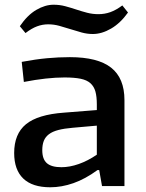

<svg xmlns="http://www.w3.org/2000/svg" viewBox="-20 -788 618 813"><path d="M193 5Q117 5 78.5 -32Q40 -69 40 -140Q40 -221 90 -262Q140 -303 251 -311L390 -322V-346Q390 -379 384 -400.5Q378 -422 363 -435.5Q348 -449 321.5 -454.5Q295 -460 253 -460Q179 -460 81 -441L72 -526Q131 -537 179.5 -541.5Q228 -546 276 -546Q394 -546 450.5 -501.5Q507 -457 507 -364V0H412L400 -68H393Q341 -30 291 -12.5Q241 5 193 5ZM240 -80Q275 -80 313.5 -93.5Q352 -107 390 -133V-256L288 -247Q252 -244 227 -237.5Q202 -231 187 -219.5Q172 -208 165.5 -191.5Q159 -175 159 -152Q159 -114 178.5 -97Q198 -80 240 -80ZM64 -677Q96 -724 133.5 -746Q171 -768 207 -768Q233 -768 257 -761.5Q281 -755 303.5 -747.5Q326 -740 349 -734Q372 -728 397 -728Q423 -728 447 -736.5Q471 -745 498 -765L522 -735Q490 -690 450.5 -667Q411 -644 373 -644Q349 -644 325.5 -650.5Q302 -657 278.5 -664.5Q255 -672 231.5 -678.5Q208 -685 184 -685Q160 -685 137 -676.5Q114 -668 88 -648Z"/></svg>

Font: Encode Sans Wide
Style: Medium
Weight: 500
Designer: Pablo Impallari, Andres Torresi
Foundry: Pablo Impallari, Andres Torresi
Version: Version 1.000; ttfautohint (v1.00) -l 8 -r 50 -G 200 -x 14 -